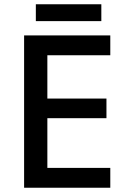

<svg xmlns="http://www.w3.org/2000/svg" viewBox="-20 -880 595 900"><path d="M497 0H93V-714H497V-621H202V-418H479V-326H202V-93H497ZM455 -860V-781H148V-860Z"/></svg>

Font: Noto Sans Myanmar UI Medium
Style: Regular
Weight: 500
Designer: Monotype Design Team
Foundry: Monotype Imaging Inc.
Version: Version 2.103; ttfautohint (v1.8.4.7-5d5b)